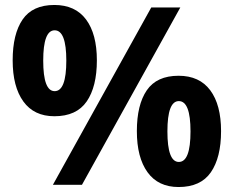

<svg xmlns="http://www.w3.org/2000/svg" viewBox="-20 -744 941 773"><path d="M199 -724Q283 -724 326.5 -665.5Q370 -607 370 -501Q370 -395 329 -335.5Q288 -276 199 -276Q117 -276 74 -335.5Q31 -395 31 -501Q31 -607 71 -665.5Q111 -724 199 -724ZM706 -714 310 0H193L589 -714ZM200 -622Q154 -622 154 -500Q154 -377 200 -377Q247 -377 247 -500Q247 -622 200 -622ZM699 -439Q783 -439 826.5 -380.5Q870 -322 870 -216Q870 -110 829 -50.5Q788 9 699 9Q617 9 574 -50.5Q531 -110 531 -216Q531 -322 571 -380.5Q611 -439 699 -439ZM700 -337Q654 -337 654 -215Q654 -92 700 -92Q747 -92 747 -215Q747 -337 700 -337Z"/></svg>

Font: Noto Sans Tai Tham
Style: Bold
Weight: 700
Designer: Monotype Design Team 2013. Revised by David WIlliams 2020
Foundry: Monotype Imaging Inc.
Version: Version 2.002; ttfautohint (v1.8.4.7-5d5b)